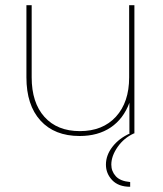

<svg xmlns="http://www.w3.org/2000/svg" viewBox="-20 -508 622 731"><path d="M491.7 0H489.7Q451.2 17.6 427.5 52Q403.8 86.4 403.8 118.7Q403.8 144 420.7 162.8Q437.5 181.6 475.6 185.1V203.1Q431.2 203.1 407.2 178Q383.3 152.8 383.3 118.7Q383.3 83 408 51Q432.6 19 474.6 0H472.7V-116.7Q449.7 -55.2 401.4 -22.7Q353 9.8 283.2 9.8Q187.5 9.8 134 -49.1Q80.6 -107.9 80.6 -213.4V-488.3H100.6V-213.4Q100.6 -117.2 149.2 -63Q197.8 -8.8 284.2 -8.8Q371.1 -8.8 421.4 -63.7Q471.7 -118.7 471.7 -213.4V-488.3H491.7Z"/></svg>

Font: Kumbh Sans Thin
Style: Regular
Weight: 250
Version: Version 1.004